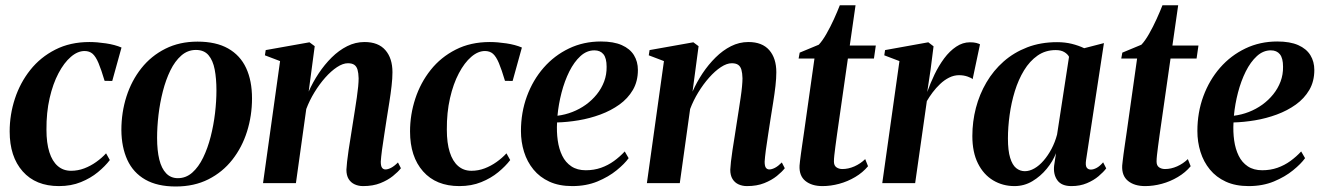

<svg xmlns="http://www.w3.org/2000/svg" viewBox="-20 -682 4921 715"><path d="M199.5 11Q113 11 64.5 -43.8Q16 -98.5 16 -192.5Q16 -255 35.5 -314.5Q55 -374 92.8 -421.5Q130.5 -469 186 -497.2Q241.5 -525.5 313 -525.5Q341 -525.5 374.5 -520.5Q408 -515.5 432.5 -505L398 -380.5L369.5 -381Q357 -423 346.8 -447.2Q336.5 -471.5 324.8 -481.8Q313 -492 295 -492Q269 -492 243.8 -470.2Q218.5 -448.5 197.8 -409.2Q177 -370 164.8 -316.5Q152.5 -263 153 -199Q153 -149.5 163.8 -115.5Q174.5 -81.5 195 -63.8Q215.5 -46 244.5 -46Q270 -46 293.8 -55Q317.5 -64 338.2 -78.8Q359 -93.5 375 -111L389 -86Q371.5 -63 344.5 -40.8Q317.5 -18.5 281.2 -3.8Q245 11 199.5 11Z M715.5 -527Q784.5 -527 829.5 -501.5Q874.5 -476 896.5 -428.8Q918.5 -381.5 918.5 -315.5Q918.5 -251.5 900 -192.5Q881.5 -133.5 845.2 -87.2Q809 -41 756 -14.2Q703 12.5 634.5 12.5Q566 12.5 521 -13.2Q476 -39 454.2 -86.5Q432.5 -134 432 -197.5Q432 -263.5 451 -322.8Q470 -382 506.5 -428Q543 -474 595.8 -500.5Q648.5 -527 715.5 -527ZM709.5 -496Q679 -496 655.2 -475.2Q631.5 -454.5 614.5 -419.8Q597.5 -385 586.5 -342Q575.5 -299 570.2 -254Q565 -209 565 -168.5Q565 -121.5 573.2 -88Q581.5 -54.5 598.8 -36.5Q616 -18.5 642.5 -18.5Q672.5 -18.5 696 -39.2Q719.5 -60 736.5 -95Q753.5 -130 764.5 -173Q775.5 -216 780.8 -260.8Q786 -305.5 786 -345.5Q786 -389.5 779.5 -423.2Q773 -457 756.5 -476.5Q740 -496 709.5 -496Z M1129.5 -341Q1145 -376 1166.8 -408.8Q1188.5 -441.5 1215.2 -468Q1242 -494.5 1272.8 -510Q1303.5 -525.5 1337.5 -525.5Q1389 -525.5 1415.2 -495.2Q1441.5 -465 1441.5 -413Q1441.5 -390.5 1438.2 -362Q1435 -333.5 1430 -302.2Q1425 -271 1420 -239.5Q1416 -211.5 1411 -180.8Q1406 -150 1402.5 -123.2Q1399 -96.5 1398 -80Q1398 -63.5 1402.8 -57.2Q1407.5 -51 1415.5 -51Q1424.5 -51 1436.2 -57Q1448 -63 1462 -77L1473 -55.5Q1462.5 -42 1443.2 -26.5Q1424 -11 1396.5 0Q1369 11 1332 11Q1315 11 1300.8 4.5Q1286.5 -2 1278.2 -15.5Q1270 -29 1270 -50Q1270.5 -60.5 1272.5 -79.8Q1274.5 -99 1278.2 -123.2Q1282 -147.5 1286.2 -173.8Q1290.5 -200 1294 -223.5Q1298 -248.5 1301.8 -272.8Q1305.5 -297 1308.8 -319Q1312 -341 1313.8 -359.5Q1315.5 -378 1315.5 -390.5Q1315 -410 1311.5 -422.2Q1308 -434.5 1299.5 -440.5Q1291 -446.5 1275.5 -446.5Q1257 -446.5 1235 -432Q1213 -417.5 1191.2 -393Q1169.5 -368.5 1151 -338.2Q1132.5 -308 1120.5 -276L1082 0H959.5L1023 -454.5L966.5 -476L969.5 -495.5L1132.5 -524.5L1152 -510Z M1690.5 11Q1604 11 1555.5 -43.8Q1507 -98.5 1507 -192.5Q1507 -255 1526.5 -314.5Q1546 -374 1583.8 -421.5Q1621.5 -469 1677 -497.2Q1732.5 -525.5 1804 -525.5Q1832 -525.5 1865.5 -520.5Q1899 -515.5 1923.5 -505L1889 -380.5L1860.5 -381Q1848 -423 1837.8 -447.2Q1827.5 -471.5 1815.8 -481.8Q1804 -492 1786 -492Q1760 -492 1734.8 -470.2Q1709.5 -448.5 1688.8 -409.2Q1668 -370 1655.8 -316.5Q1643.5 -263 1644 -199Q1644 -149.5 1654.8 -115.5Q1665.5 -81.5 1686 -63.8Q1706.5 -46 1735.5 -46Q1761 -46 1784.8 -55Q1808.5 -64 1829.2 -78.8Q1850 -93.5 1866 -111L1880 -86Q1862.5 -63 1835.5 -40.8Q1808.5 -18.5 1772.2 -3.8Q1736 11 1690.5 11Z M2321 -93Q2306 -72 2276.2 -47.8Q2246.5 -23.5 2204.8 -6.2Q2163 11 2111 11Q2062 11 2026 -5.5Q1990 -22 1966.5 -50.8Q1943 -79.5 1931.5 -116.5Q1920 -153.5 1920 -194Q1920 -263 1942.2 -323.5Q1964.5 -384 2004.5 -429.8Q2044.5 -475.5 2098.8 -501.5Q2153 -527.5 2217.5 -527.5Q2265 -527.5 2295.5 -514Q2326 -500.5 2340.8 -476.5Q2355.5 -452.5 2355.5 -421.5Q2355.5 -379 2336.8 -347Q2318 -315 2286.5 -292.5Q2255 -270 2215.8 -255.5Q2176.5 -241 2134.8 -234Q2093 -227 2054.5 -226Q2052.5 -191 2057 -159Q2061.5 -127 2073.8 -102Q2086 -77 2107.8 -62.5Q2129.5 -48 2161.5 -48Q2192 -48 2218.2 -57.2Q2244.5 -66.5 2266.5 -82.5Q2288.5 -98.5 2306.5 -118ZM2193.5 -494.5Q2165 -494.5 2141.5 -473Q2118 -451.5 2100.2 -416Q2082.5 -380.5 2071.2 -337.2Q2060 -294 2056 -251Q2084.5 -254.5 2111.5 -265Q2138.5 -275.5 2161.8 -292.2Q2185 -309 2202.5 -330.8Q2220 -352.5 2229.8 -378.5Q2239.5 -404.5 2239 -433.5Q2239 -465.5 2227.2 -480Q2215.5 -494.5 2193.5 -494.5Z M2559 -341Q2574.5 -376 2596.2 -408.8Q2618 -441.5 2644.8 -468Q2671.5 -494.5 2702.2 -510Q2733 -525.5 2767 -525.5Q2818.5 -525.5 2844.8 -495.2Q2871 -465 2871 -413Q2871 -390.5 2867.8 -362Q2864.5 -333.5 2859.5 -302.2Q2854.5 -271 2849.5 -239.5Q2845.5 -211.5 2840.5 -180.8Q2835.5 -150 2832 -123.2Q2828.5 -96.5 2827.5 -80Q2827.5 -63.5 2832.2 -57.2Q2837 -51 2845 -51Q2854 -51 2865.8 -57Q2877.5 -63 2891.5 -77L2902.5 -55.5Q2892 -42 2872.8 -26.5Q2853.5 -11 2826 0Q2798.5 11 2761.5 11Q2744.5 11 2730.2 4.5Q2716 -2 2707.8 -15.5Q2699.5 -29 2699.5 -50Q2700 -60.5 2702 -79.8Q2704 -99 2707.8 -123.2Q2711.5 -147.5 2715.8 -173.8Q2720 -200 2723.5 -223.5Q2727.5 -248.5 2731.2 -272.8Q2735 -297 2738.2 -319Q2741.5 -341 2743.2 -359.5Q2745 -378 2745 -390.5Q2744.5 -410 2741 -422.2Q2737.5 -434.5 2729 -440.5Q2720.5 -446.5 2705 -446.5Q2686.5 -446.5 2664.5 -432Q2642.5 -417.5 2620.8 -393Q2599 -368.5 2580.5 -338.2Q2562 -308 2550 -276L2511.5 0H2389L2452.5 -454.5L2396 -476L2399 -495.5L2562 -524.5L2581.5 -510Z M3097 -181Q3093.5 -156 3091 -136.8Q3088.5 -117.5 3087 -104Q3085.5 -90.5 3085.5 -80.5Q3085.5 -65.5 3094.8 -59Q3104 -52.5 3117 -52.5Q3139.5 -52.5 3162 -62.5Q3184.5 -72.5 3202 -89.5L3212.5 -63Q3193 -39.5 3164.8 -22.8Q3136.5 -6 3105 2.5Q3073.5 11 3043 11Q3003 11 2979.2 -8.2Q2955.5 -27.5 2957.5 -65.5Q2958 -71.5 2959.2 -82.2Q2960.5 -93 2962.5 -108.2Q2964.5 -123.5 2967.5 -143.5Q2970.5 -163.5 2974 -188L3013 -464H2954L2958 -486L3029 -515.5Q3042.5 -529.5 3057.5 -555.8Q3072.5 -582 3085.8 -611.2Q3099 -640.5 3107.5 -662.5H3166L3144.5 -512.5H3241.5L3234.5 -464H3137.5Z M3265.5 0 3329.5 -454.5 3273 -476 3276 -495.5 3437 -524.5 3456.5 -509.5 3445.5 -423 3433 -339.5Q3444.5 -372 3460.2 -404.8Q3476 -437.5 3496.2 -464.8Q3516.5 -492 3540.8 -508.2Q3565 -524.5 3592 -524.5Q3607 -524.5 3616 -522Q3625 -519.5 3629.5 -517L3602 -387Q3598.5 -391.5 3583.5 -396.8Q3568.5 -402 3551.5 -402Q3532.5 -402 3514.5 -393Q3496.5 -384 3481 -369.2Q3465.5 -354.5 3453 -337.8Q3440.5 -321 3431.5 -305.5L3388 0Z M4024.5 -86Q4021.5 -65.5 4026.8 -58Q4032 -50.5 4042.5 -50.5Q4052 -50.5 4063.8 -56.8Q4075.5 -63 4088 -77.5L4099.5 -55Q4089.5 -41.5 4071.2 -26Q4053 -10.5 4027.5 0.2Q4002 11 3970 11Q3933 11 3917.5 -10.8Q3902 -32.5 3905.5 -65L3912.5 -111.5Q3901 -81.5 3878 -53.5Q3855 -25.5 3824.5 -7.2Q3794 11 3758 11Q3714 11 3678.2 -10.5Q3642.5 -32 3621.8 -73.5Q3601 -115 3601 -175.5Q3601 -229 3614.2 -280Q3627.5 -331 3653.5 -375.2Q3679.5 -419.5 3717.5 -453Q3755.5 -486.5 3805.5 -505.8Q3855.5 -525 3916.5 -525Q3946 -525 3971.2 -518.8Q3996.5 -512.5 4017.5 -502.5L4091 -521.5ZM3961 -470.5Q3956 -480.5 3943.5 -488Q3931 -495.5 3911.5 -495.5Q3873 -495.5 3843.8 -475Q3814.5 -454.5 3793.5 -420Q3772.5 -385.5 3759.2 -342.5Q3746 -299.5 3739.8 -254Q3733.5 -208.5 3733.5 -166.5Q3733.5 -121 3741.8 -94.2Q3750 -67.5 3764.2 -56Q3778.5 -44.5 3796.5 -44.5Q3814 -44.5 3832 -54.8Q3850 -65 3866.2 -83.8Q3882.5 -102.5 3895.8 -127.5Q3909 -152.5 3916.5 -181Z M4298.5 -181Q4295 -156 4292.5 -136.8Q4290 -117.5 4288.5 -104Q4287 -90.5 4287 -80.5Q4287 -65.5 4296.2 -59Q4305.5 -52.5 4318.5 -52.5Q4341 -52.5 4363.5 -62.5Q4386 -72.5 4403.5 -89.5L4414 -63Q4394.5 -39.5 4366.2 -22.8Q4338 -6 4306.5 2.5Q4275 11 4244.5 11Q4204.5 11 4180.8 -8.2Q4157 -27.5 4159 -65.5Q4159.5 -71.5 4160.8 -82.2Q4162 -93 4164 -108.2Q4166 -123.5 4169 -143.5Q4172 -163.5 4175.5 -188L4214.5 -464H4155.5L4159.5 -486L4230.5 -515.5Q4244 -529.5 4259 -555.8Q4274 -582 4287.2 -611.2Q4300.5 -640.5 4309 -662.5H4367.5L4346 -512.5H4443L4436 -464H4339Z M4840 -93Q4825 -72 4795.2 -47.8Q4765.5 -23.5 4723.8 -6.2Q4682 11 4630 11Q4581 11 4545 -5.5Q4509 -22 4485.5 -50.8Q4462 -79.5 4450.5 -116.5Q4439 -153.5 4439 -194Q4439 -263 4461.2 -323.5Q4483.5 -384 4523.5 -429.8Q4563.5 -475.5 4617.8 -501.5Q4672 -527.5 4736.5 -527.5Q4784 -527.5 4814.5 -514Q4845 -500.5 4859.8 -476.5Q4874.5 -452.5 4874.5 -421.5Q4874.5 -379 4855.8 -347Q4837 -315 4805.5 -292.5Q4774 -270 4734.8 -255.5Q4695.5 -241 4653.8 -234Q4612 -227 4573.5 -226Q4571.5 -191 4576 -159Q4580.5 -127 4592.8 -102Q4605 -77 4626.8 -62.5Q4648.5 -48 4680.5 -48Q4711 -48 4737.2 -57.2Q4763.5 -66.5 4785.5 -82.5Q4807.5 -98.5 4825.5 -118ZM4712.5 -494.5Q4684 -494.5 4660.5 -473Q4637 -451.5 4619.2 -416Q4601.5 -380.5 4590.2 -337.2Q4579 -294 4575 -251Q4603.5 -254.5 4630.5 -265Q4657.5 -275.5 4680.8 -292.2Q4704 -309 4721.5 -330.8Q4739 -352.5 4748.8 -378.5Q4758.5 -404.5 4758 -433.5Q4758 -465.5 4746.2 -480Q4734.5 -494.5 4712.5 -494.5Z"/></svg>

Font: Merriweather 120pt SemiBold
Style: Italic
Weight: 600
Italic angle: -7.8°
Version: Version 2.101